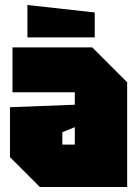

<svg xmlns="http://www.w3.org/2000/svg" viewBox="-20 -750 560 770"><path d="M20 -120V-320L280 -330V-380H30V-560H350L490 -420V0H140ZM230 -220V-170H280V-240ZM360 -600H90V-730L360 -700Z"/></svg>

Font: Tektur Condensed Black
Style: Regular
Weight: 900
Width: 3
Designer: Adam Jagosz
Foundry: Adam Jagosz
Version: Version 1.005;gftools[0.9.30]